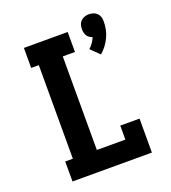

<svg xmlns="http://www.w3.org/2000/svg" viewBox="-142 -889 883 993"><g transform="rotate(-20 300.0 -392.0)"><path d="M449 -567 402 -613Q414 -624 423.5 -637.5Q433 -651 439 -666Q430 -669 422 -674.5Q414 -680 409.5 -688Q405 -696 403 -705Q401 -714 401 -723Q401 -736 404.5 -747.5Q408 -759 416.5 -767.5Q425 -776 437 -780Q449 -784 461 -784Q473 -784 485 -780Q497 -776 505.5 -767.5Q514 -759 517.5 -747.5Q521 -736 521 -723Q521 -701 516.5 -679Q512 -657 502.5 -637Q493 -617 479.5 -599Q466 -581 449 -567ZM86 0V-110H128V-625H86V-735H327V-625H260V-110H417V-187H523V0Z"/></g></svg>

Font: Iosevka Slab XBdEx
Style: Regular
Weight: 800
Width: 7
Monospace: yes
Designer: Belleve Invis
Foundry: Belleve Invis
Version: Version 11.1.0; ttfautohint (v1.8.3)